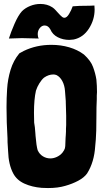

<svg xmlns="http://www.w3.org/2000/svg" viewBox="-20 -933 524 972"><path d="M25 -738Q35 -770 53.5 -812.5Q72 -855 91 -876Q108 -893 133 -903Q158 -913 184 -913Q219 -913 245 -896Q254 -890 261.5 -881.5Q269 -873 271 -871Q286 -854 295 -847Q300 -843 306 -843Q318 -843 329.5 -862Q341 -881 348 -901Q375 -904 434 -904L458 -905Q459 -898 459 -885Q459 -833 430 -788Q401 -743 353 -733Q339 -731 331 -731Q299 -731 272.5 -744.5Q246 -758 235 -784Q224 -804 206 -804Q192 -804 181.5 -791Q171 -778 171 -760Q171 -747 176 -738Q110 -740 91 -740ZM471 -467 470 -449V-431Q468 -398 468 -334Q468 -263 465 -226L462 -193Q457 -112 421 -55Q406 -34 376 -18Q346 -2 310 8Q273 19 223 19Q200 19 191 18Q142 14 103.5 -3.5Q65 -21 47 -55Q23 -100 21 -168L19 -200Q18 -208 18 -233Q13 -315 13 -390Q13 -436 16 -482Q19 -532 33.5 -579.5Q48 -627 78 -663L100 -675Q164 -706 240 -706Q288 -706 330.5 -693.5Q373 -681 405 -657Q440 -625 451 -594Q463 -562 468 -530Q471 -499 471 -467ZM313 -421 309 -473Q307 -501 295.5 -522.5Q284 -544 266 -553Q258 -556 250 -556Q226 -556 203 -540Q191 -530 179.5 -511.5Q168 -493 162 -474Q152 -430 152 -362Q152 -328 153 -311V-312Q157 -292 159 -259L160 -245Q164 -195 171 -171V-172Q180 -152 197.5 -141.5Q215 -131 235 -131Q251 -131 267.5 -138.5Q284 -146 296 -160Q306 -173 308.5 -182Q311 -191 311 -210Q311 -227 312 -235L313 -248L314 -267V-281L315 -300V-348L313 -416Z"/></svg>

Font: Londrina Solid Black
Style: Regular
Weight: 900
Designer: Marcelo Magalhaes
Foundry: Marcelo Magalhães
Version: Version 1.002